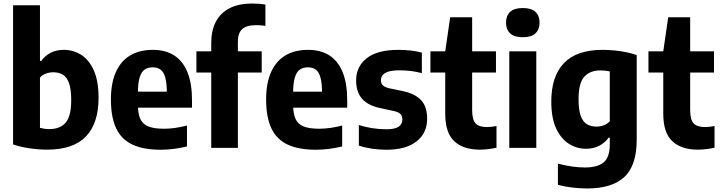

<svg xmlns="http://www.w3.org/2000/svg" viewBox="-20 -838 4084 1088"><path d="M247 10Q199 10 148 2.5Q97 -5 54 -19.5V-808H206.5V-493H214Q234.5 -522 266.8 -538.8Q299 -555.5 342 -555.5Q394.5 -555.5 439.2 -527.8Q484 -500 511.2 -440Q538.5 -380 538.5 -283.5Q538.5 -139 466.8 -64.5Q395 10 247 10ZM259.5 -106.5Q320.5 -106.5 352 -143Q383.5 -179.5 383.5 -270.5Q383.5 -333.5 370.8 -368Q358 -402.5 335 -415.5Q312 -428.5 281 -428.5Q261 -428.5 240.8 -421.2Q220.5 -414 206.5 -398.5V-113.5Q217.5 -110.5 231.5 -108.5Q245.5 -106.5 259.5 -106.5Z M890 10.5Q792.5 10.5 730.2 -18.8Q668 -48 638.2 -111Q608.5 -174 608.5 -274.5Q608.5 -366.5 636.5 -429.2Q664.5 -492 717.5 -523.8Q770.5 -555.5 846.5 -555.5Q918.5 -555.5 967.8 -523.5Q1017 -491.5 1042.5 -428Q1068 -364.5 1068 -270V-228H707V-318.5H949L925.5 -309Q925.5 -366.5 916.5 -398.8Q907.5 -431 889.5 -443.8Q871.5 -456.5 845 -456.5Q818.5 -456.5 799.8 -443.8Q781 -431 771.2 -398.8Q761.5 -366.5 761.5 -309.5V-245.5Q761.5 -194 775.2 -164Q789 -134 821.2 -121.2Q853.5 -108.5 910 -108.5Q940.5 -108.5 973 -113.2Q1005.5 -118 1039.5 -126.5V-8Q999 1.5 962.8 6Q926.5 10.5 890 10.5Z M1177 0V-594Q1177 -665 1203.2 -715Q1229.5 -765 1281.2 -791.5Q1333 -818 1409.5 -818Q1428.5 -818 1447.5 -816.5Q1466.5 -815 1484 -812V-691.5Q1470.5 -693.5 1458 -694.5Q1445.5 -695.5 1432.5 -695.5Q1377.5 -695.5 1352.8 -673.2Q1328 -651 1328 -602.5V0ZM1093 -427V-547H1463V-427Z M1769.5 10.5Q1672 10.5 1609.8 -18.8Q1547.5 -48 1517.8 -111Q1488 -174 1488 -274.5Q1488 -366.5 1516 -429.2Q1544 -492 1597 -523.8Q1650 -555.5 1726 -555.5Q1798 -555.5 1847.2 -523.5Q1896.5 -491.5 1922 -428Q1947.5 -364.5 1947.5 -270V-228H1586.5V-318.5H1828.5L1805 -309Q1805 -366.5 1796 -398.8Q1787 -431 1769 -443.8Q1751 -456.5 1724.5 -456.5Q1698 -456.5 1679.2 -443.8Q1660.5 -431 1650.8 -398.8Q1641 -366.5 1641 -309.5V-245.5Q1641 -194 1654.8 -164Q1668.5 -134 1700.8 -121.2Q1733 -108.5 1789.5 -108.5Q1820 -108.5 1852.5 -113.2Q1885 -118 1919 -126.5V-8Q1878.5 1.5 1842.2 6Q1806 10.5 1769.5 10.5Z M2171.5 10.5Q2129.5 10.5 2089.5 4.8Q2049.5 -1 2013.5 -13V-129.5Q2049.5 -118 2089 -111.8Q2128.5 -105.5 2169 -105.5Q2218.5 -105.5 2239.2 -120.2Q2260 -135 2260 -160.5Q2260 -181.5 2249 -192.2Q2238 -203 2213.5 -208.5L2134.5 -225.5Q2065 -240 2031.5 -278.5Q1998 -317 1998 -382.5Q1998 -460.5 2058 -508Q2118 -555.5 2238 -555.5Q2275 -555.5 2308.8 -551.5Q2342.5 -547.5 2370.5 -540V-423.5Q2341 -431.5 2309.5 -435.5Q2278 -439.5 2244 -439.5Q2203 -439.5 2180 -431.8Q2157 -424 2147.8 -411.5Q2138.5 -399 2138.5 -384Q2138.5 -365.5 2149.2 -354.8Q2160 -344 2184.5 -338L2264 -321.5Q2332 -307 2366.2 -270.5Q2400.5 -234 2400.5 -165Q2400.5 -83.5 2340 -36.5Q2279.5 10.5 2171.5 10.5Z M2699 10Q2605 10 2554 -38Q2503 -86 2503 -193V-547L2531 -740H2655.5V-214.5Q2655.5 -159.5 2675 -138.8Q2694.5 -118 2739.5 -118Q2751.5 -118 2764.8 -119.5Q2778 -121 2793.5 -124V-1Q2773.5 3.5 2748.5 6.8Q2723.5 10 2699 10ZM2419 -427V-547H2790.5V-427Z M2866 0V-547H3019V0ZM2942.5 -627Q2894 -627 2870.8 -649Q2847.5 -671 2847.5 -709.5Q2847.5 -749 2870.8 -770.8Q2894 -792.5 2942.5 -792.5Q2991 -792.5 3014.2 -770.8Q3037.5 -749 3037.5 -709.5Q3037.5 -671 3014.2 -649Q2991 -627 2942.5 -627Z M3307 230Q3268.5 230 3224.8 225Q3181 220 3141.5 209.5V89Q3182 100 3220.5 105.5Q3259 111 3294.5 111Q3367 111 3401.2 81.5Q3435.5 52 3435.5 -19.5V-58H3428.5Q3408.5 -29 3375.8 -12Q3343 5 3300.5 5Q3249.5 5 3204.8 -22.5Q3160 -50 3132 -109Q3104 -168 3104 -263Q3104 -405.5 3175.8 -480.5Q3247.5 -555.5 3395.5 -555.5Q3427.5 -555.5 3461.5 -552.2Q3495.5 -549 3528 -542.2Q3560.5 -535.5 3588 -526V-46.5Q3588 100 3518 165Q3448 230 3307 230ZM3361 -120.5Q3381.5 -120.5 3401.8 -128.2Q3422 -136 3435.5 -151V-433.5Q3425 -436 3411 -437.5Q3397 -439 3382.5 -439Q3323 -439 3290.8 -403Q3258.5 -367 3258.5 -276Q3258.5 -214.5 3271 -180.8Q3283.5 -147 3306.5 -133.8Q3329.5 -120.5 3361 -120.5Z M3934.5 10Q3840.5 10 3789.5 -38Q3738.5 -86 3738.5 -193V-547L3766.5 -740H3891V-214.5Q3891 -159.5 3910.5 -138.8Q3930 -118 3975 -118Q3987 -118 4000.2 -119.5Q4013.5 -121 4029 -124V-1Q4009 3.5 3984 6.8Q3959 10 3934.5 10ZM3654.5 -427V-547H4026V-427Z"/></svg>

Font: Encode Sans SemiCondensed
Style: Bold
Weight: 700
Width: 4
Designer: Multiple Designers
Foundry: Impallari Type
Version: Version 3.002